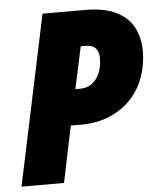

<svg xmlns="http://www.w3.org/2000/svg" viewBox="-52 -759 665 804"><g transform="rotate(-5 281.0 -357.0)"><path d="M5.9 0 156.7 -713.9H335Q416.5 -713.9 466.3 -689Q516.1 -664.1 538.8 -620.6Q561.5 -577.1 561.5 -521.5Q561.5 -463.9 543 -412.4Q524.4 -360.8 487.8 -321.5Q451.2 -282.2 397.7 -259.5Q344.2 -236.8 274.4 -236.8H233.9L184.6 0ZM266.1 -387.2H287.6Q315.9 -387.2 336.7 -402.8Q357.4 -418.5 368.7 -445.6Q379.9 -472.7 379.9 -507.8Q379.9 -534.7 366.5 -549.3Q353 -564 323.2 -564H304.2Z"/></g></svg>

Font: Open Sans SemiCondensed ExtraBold
Style: Italic
Weight: 800
Width: 4
Italic angle: -12°
Designer: Monotype Design Team
Foundry: Monotype Imaging Inc.
Version: Version 3.003